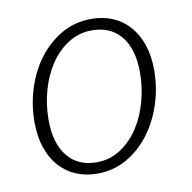

<svg xmlns="http://www.w3.org/2000/svg" viewBox="-64 -569 640 640"><g transform="rotate(-10 256.5 -249.0)"><path d="M220.5 -31Q264 -31 299.8 -53.8Q335.5 -76.5 361 -114.2Q386.5 -152 400.2 -200.8Q414 -249.5 414 -301Q414 -381 378.5 -424Q343 -467 280 -467Q236.5 -467 200.8 -444.5Q165 -422 139.8 -384.8Q114.5 -347.5 100.5 -299Q86.5 -250.5 86.5 -198Q86.5 -118.5 121.8 -74.8Q157 -31 220.5 -31ZM216.5 6.5Q176.5 6.5 143.8 -7.5Q111 -21.5 87.8 -48Q64.5 -74.5 51.8 -112.2Q39 -150 39 -198Q39 -258.5 57 -314Q75 -369.5 107.8 -412Q140.5 -454.5 185.5 -479.8Q230.5 -505 284.5 -505Q324.5 -505 357.2 -491Q390 -477 413.2 -450.5Q436.5 -424 449.2 -386.2Q462 -348.5 462 -301.5Q462 -241 443.8 -185.5Q425.5 -130 393 -87.2Q360.5 -44.5 315.5 -19Q270.5 6.5 216.5 6.5Z"/></g></svg>

Font: Lato 2
Style: Italic
Weight: 300
Italic angle: -7°
Designer: Lukasz Dziedzic with Adam Twardoch and Botio Nikoltchev
Foundry: tyPoland Lukasz Dziedzic
Version: Version 2.015; 2015-08-06; http://www.latofonts.com/